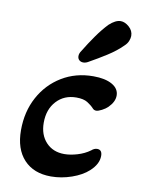

<svg xmlns="http://www.w3.org/2000/svg" viewBox="-77 -698 563 764"><g transform="rotate(10 204.5 -315.5)"><path d="M230 -456Q220 -456 213.5 -462Q207 -468 207 -478Q207 -489 215 -500Q235 -533 257.5 -565Q280 -597 303 -621Q328 -644 349 -644Q366 -644 383 -629Q400 -614 400 -593Q400 -584 395.5 -572.5Q391 -561 380 -551Q355 -526 320.5 -504Q286 -482 250 -462Q240 -456 230 -456ZM182 13Q112 13 72.5 -29.5Q33 -72 33 -148Q33 -223 65 -282Q97 -341 153 -375Q209 -409 280 -409Q328 -409 356 -393Q384 -377 384 -349Q384 -324 360 -300Q351 -291 336.5 -283.5Q322 -276 314 -276Q305 -276 299 -283Q289 -294 273 -304Q257 -314 228 -314Q179 -314 148 -280.5Q117 -247 117 -193Q117 -144 145 -114Q173 -84 219 -84Q243 -84 271.5 -92.5Q300 -101 322 -117Q333 -127 345 -127Q365 -127 365 -102Q365 -69 332 -39Q307 -16 265.5 -1.5Q224 13 182 13Z"/></g></svg>

Font: Akaya Telivigala
Style: Regular
Weight: 400
Designer: Vaishnavi Murthy Yerkadithaya, Juan Luis Blanco Aristondo
Version: Version 1.002; ttfautohint (v1.8.3)